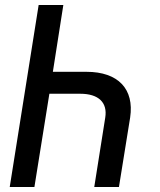

<svg xmlns="http://www.w3.org/2000/svg" viewBox="-20 -750 640 770"><path d="M234 -730H135L19 0H118L178 -374H302C375 -374 412 -339 402 -278L358 0H457L502 -279C519 -393 454 -462 327 -462H192Z"/></svg>

Font: JetBrains Mono Medium
Style: Italic
Weight: 436
Italic angle: -9°
Monospace: yes
Designer: Philipp Nurullin, Konstantin Bulenkov
Foundry: JetBrains
Version: Version 2.305